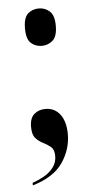

<svg xmlns="http://www.w3.org/2000/svg" viewBox="-51 -570 366 757"><g transform="rotate(-5 131.5 -191.5)"><path d="M132 -390Q106 -390 88.5 -406Q71 -422 71 -464Q71 -506 88.5 -522Q106 -538 132 -538Q156 -538 174.5 -522Q193 -506 193 -464Q193 -422 174.5 -406Q156 -390 132 -390ZM48 145Q71 137 93.5 124.5Q116 112 131 92.5Q146 73 146 47Q146 22 133 11Q120 0 103.5 -8Q87 -16 74 -30Q61 -44 61 -75Q61 -110 79 -125.5Q97 -141 123 -141Q160 -141 181.5 -112.5Q203 -84 203 -34Q203 26 167.5 78Q132 130 48 155Z"/></g></svg>

Font: Noto Serif Display Condensed
Style: Bold
Weight: 700
Width: 3
Designer: Monotype Design Team
Foundry: Monotype Imaging Inc.
Version: Version 2.009